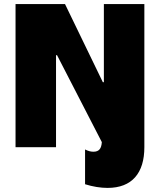

<svg xmlns="http://www.w3.org/2000/svg" viewBox="-20 -720 782 939"><path d="M506 199C626 199 686 126 686 0V-700H488V-318H483L298 -700H56V0H254V-450H259L478 -25C476 6 465 22 437 22C424 22 412 19 396 11V181C434 193 472 199 506 199Z"/></svg>

Font: Fixel Text Black
Style: Regular
Weight: 900
Width: 4
Designer: AlfaBravo + MacPaw
Foundry: Kyrylo Tkachov, Marchela Mozhyna, Serhii Makarenko, Maria Weinstein, Zakhar Kryvoshyya
Version: Version 1.211